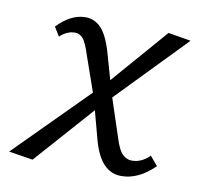

<svg xmlns="http://www.w3.org/2000/svg" viewBox="-64 -478 563 542"><g transform="rotate(10 218.0 -207.0)"><path d="M338 -43Q366 -43 389 -66L411 -40Q366 5 316 5Q257 5 233 -83L211 -165L62 3L-7 -8L197 -213L162 -313Q151 -348 141.5 -359.5Q132 -371 118 -371Q95 -371 75 -352L59 -378Q98 -419 140 -419Q166 -419 185 -399Q204 -379 218 -330L239 -256L378 -416L443 -405L253 -209L289 -100Q299 -67 311 -55Q323 -43 338 -43Z"/></g></svg>

Font: EauTestInfant
Style: Italic
Weight: 400
Italic angle: -12°
Designer: Christian Thalmann (Catharsis Fonts)
Version: Version 0.001;PS 000.001;hotconv 1.0.88;makeotf.lib2.5.64775